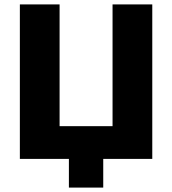

<svg xmlns="http://www.w3.org/2000/svg" viewBox="-20 -720 780 870"><path d="M292.2 130V0H70V-700H250V-148.3H490V-700H670V0H447.8V130Z"/></svg>

Font: Golos Text
Style: Regular
Weight: 400
Designer: A.Korolkova, Vitaly Kuzmin
Foundry: ParaType Ltd
Version: Version 2.004